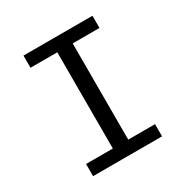

<svg xmlns="http://www.w3.org/2000/svg" viewBox="-163 -840 940 974"><g transform="rotate(-30 307.5 -353.0)"><path d="M105.6 -706.2H509.7V-634.9H352.8V-71.3H509.7V0H105.6V-71.3H262.6V-634.9H105.6Z"/></g></svg>

Font: Fira Code Fixed
Style: Regular
Weight: 400
Monospace: yes
Designer: Carrois Corporate, Edenspiekermann AG, Nikita Prokopov
Foundry: Carrois Corporate, Edenspiekermann AG, Nikita Prokopov
Version: Version 5.002